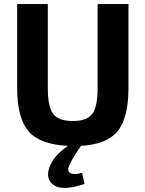

<svg xmlns="http://www.w3.org/2000/svg" viewBox="-20 -710 721 952"><path d="M617 -690V-275Q617 -126 563.5 -60Q510 6 382 13Q342 68 324 109Q310 139 329.5 148.5Q349 158 387 147L399 202Q293 238 248.5 209Q204 180 225 120Q243 65 317 13Q179 7 122 -58.5Q65 -124 65 -275V-690H217V-275Q217 -180 243.5 -145Q270 -110 341 -110Q411 -110 437.5 -145Q464 -180 464 -275V-690Z"/></svg>

Font: Exo 2.0
Style: Bold
Weight: 700
Designer: Natanael Gama
Version: Version 1.001;PS 001.001;hotconv 1.0.70;makeotf.lib2.5.58329